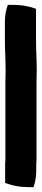

<svg xmlns="http://www.w3.org/2000/svg" viewBox="-20 -674 170 784"><path d="M0 -513C0 -469 3 -429 3 -386C2 -358 2 -330 2 -303V-19C2 -16 1 -12 1 -3V73L19 79C39 85 64 90 92 90H111H117C124 70 128 47 128 22V-5C128 -7 129 -12 129 -20V-303C129 -330 129 -358 130 -386C130 -431 127 -470 127 -513V-638L109 -644C88 -650 64 -654 37 -654H18H12C5 -635 0 -612 0 -586Z"/></svg>

Font: SolarCharger
Style: 1050
Weight: 1000
Designer: Mew Too
Foundry: Cannot Into Space Fonts/KineticPlasma Fonts
Version: Version 1.100